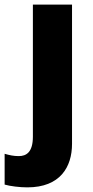

<svg xmlns="http://www.w3.org/2000/svg" viewBox="-72 -569 402 829"><path d="M46 240C188 240 239 152 239 52V-549H70V21C70 88 42 105 9 105C-14 105 -31 101 -52 95V228C-28 235 14 240 46 240Z"/></svg>

Font: Noto Sans Thai Looped ExtraBold
Style: Regular
Weight: 800
Designer: Cadson Demak Team
Foundry: Cadson Demak Co., Ltd.
Version: Version 1.001